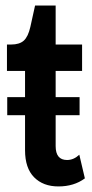

<svg xmlns="http://www.w3.org/2000/svg" viewBox="-20 -660 331 690"><path d="M5 -405V-500H20Q50 -500 65.5 -514Q81 -528 89 -563L106 -640H180V-500H275V-405H180V-311H266V-246H180V-135Q180 -85 221 -85Q245 -85 265 -104L285 -19Q246 10 190 10Q135 10 102.5 -23Q70 -56 70 -120V-246H6V-311H70V-405Z"/></svg>

Font: Gully ECD Medium
Style: Regular
Weight: 500
Width: 2
Designer: jaikishan Patel
Foundry: MagicType
Version: Version 1.000;Glyphs 3.2 (3242)